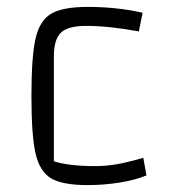

<svg xmlns="http://www.w3.org/2000/svg" viewBox="-20 -528 494 556"><path d="M71 -250Q71 -364 83 -416.5Q95 -469 128.5 -488.5Q162 -508 234 -508Q319 -508 393 -491L382 -437Q296 -453 229 -453Q177 -453 156.5 -433.5Q136 -414 136 -365V-61Q179 -47 256 -47Q286 -47 316 -52Q346 -57 395 -71L404 -20Q373 -7 327.5 0.5Q282 8 234 8Q161 8 128 -11.5Q95 -31 83 -83.5Q71 -136 71 -250Z"/></svg>

Font: Changa ExtraLight
Style: Regular
Weight: 275
Designer: Eduardo Rodriguez Tunni
Foundry: Eduardo Rodriguez Tunni
Version: Version 2.002; ttfautohint (v1.5) -l 8 -r 50 -G 200 -x 14 -H